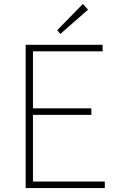

<svg xmlns="http://www.w3.org/2000/svg" viewBox="-20 -953 602 973"><path d="M110 0H511V-33H147V-371H443V-404H147V-693H500V-726H110ZM286 -781 426 -904 400 -933 270 -800Z"/></svg>

Font: Noto Sans Japanese Thin
Style: Regular
Weight: 100
Designer: Ryoko NISHIZUKA (kana & ideographs); Paul D. Hunt (Latin, Greek & Cyrillic); Wenlong ZHANG (bopomofo); Sandoll Communica
Foundry: Adobe Systems Incorporated
Version: Version 1.000;PS 1;hotconv 1.0.78;makeotf.lib2.5.61930